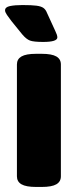

<svg xmlns="http://www.w3.org/2000/svg" viewBox="-39 -738 289 760"><path d="M104 2Q64 2 46 -8.5Q28 -19 28 -40V-483Q28 -504 46 -514.5Q64 -525 104 -525H126Q166 -525 184 -514.5Q202 -504 202 -483V-40Q202 -19 184 -8.5Q166 2 126 2ZM132 -572Q94 -572 79.5 -577.5Q65 -583 49 -602L6 -655Q-4 -668 -11.5 -679Q-19 -690 -19 -697Q-19 -710 0.5 -714Q20 -718 50 -718Q87 -718 105.5 -715.5Q124 -713 133 -706.5Q142 -700 147 -687L180 -615Q188 -599 188 -590Q188 -572 132 -572Z"/></svg>

Font: Asap Condensed Black
Style: Regular
Weight: 900
Width: 3
Designer: Pablo Cosgaya
Foundry: Omnibus-Type
Version: Version 3.001; ttfautohint (v1.8.4.7-5d5b)